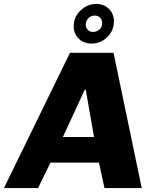

<svg xmlns="http://www.w3.org/2000/svg" viewBox="-65 -954 782 974"><path d="M654 0H465L437 -129H191L128 0H-45L290 -686H511ZM365 -499 254 -259H412L370 -499ZM309 -821Q309 -868 343.5 -901Q378 -934 424 -934Q462 -934 487.5 -909Q513 -884 513 -846Q513 -799 479.5 -766Q446 -733 399 -733Q360 -733 334.5 -758Q309 -783 309 -821ZM453 -837Q453 -854 442.5 -864.5Q432 -875 415 -875Q396 -875 383 -861.5Q370 -848 370 -828Q370 -813 380.5 -802.5Q391 -792 407 -792Q425 -792 439 -804Q453 -816 453 -837Z"/></svg>

Font: Chivo ExtraBold Italic
Style: Regular
Weight: 800
Italic angle: -8.05°
Designer: Hector Gatti
Foundry: Omnibus-Type
Version: Version 1.007